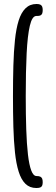

<svg xmlns="http://www.w3.org/2000/svg" viewBox="-20 -782 279 962"><path d="M162 160Q129 160 107.5 139Q86 118 73.5 78Q61 38 55 -18.5Q49 -75 47 -146Q45 -217 45 -299Q45 -382 47 -453.5Q49 -525 55 -582Q61 -639 73.5 -679Q86 -719 108 -740.5Q130 -762 163 -762Q175 -762 181.5 -759Q188 -756 191 -749.5Q194 -743 194 -732Q194 -721 191.5 -714.5Q189 -708 183 -705Q177 -702 167 -702H162Q141 -702 129.5 -653Q118 -604 113.5 -514.5Q109 -425 109 -301Q109 -208 111.5 -134Q114 -60 120 -8Q126 44 136.5 72Q147 100 163 100Q175 100 181.5 103Q188 106 191 112.5Q194 119 194 131Q194 142 191 148.5Q188 155 181 157.5Q174 160 162 160Z"/></svg>

Font: Fredoka Condensed Light
Style: Regular
Weight: 300
Width: 3
Designer: Ben Nathan
Foundry: Milena B. Brandão, Ben Nathan
Version: Version 2.001